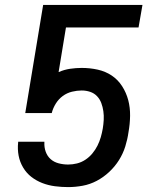

<svg xmlns="http://www.w3.org/2000/svg" viewBox="-20 -755 640 783"><path d="M258 8Q231 8 204 4.5Q177 1 152.5 -8.5Q128 -18 108 -33.5Q88 -49 74.5 -71.5Q61 -94 56 -120Q51 -146 54 -174V-177H161V-174Q160 -154 166.5 -136Q173 -118 186.5 -106Q200 -94 219 -89Q238 -84 258 -84Q276 -84 294 -88.5Q312 -93 328 -103.5Q344 -114 356.5 -129Q369 -144 377.5 -161Q386 -178 391 -195.5Q396 -213 399 -230Q402 -248 403 -266Q404 -284 401.5 -301.5Q399 -319 393 -335Q387 -351 375.5 -363Q364 -375 347.5 -380.5Q331 -386 313 -386Q294 -386 273.5 -381Q253 -376 236 -363.5Q219 -351 207.5 -332.5Q196 -314 191 -294H83L156 -735H561L545 -643H249L219 -461Q242 -471 266 -474.5Q290 -478 313 -478Q347 -478 378.5 -471Q410 -464 435.5 -447Q461 -430 478 -403.5Q495 -377 503 -346.5Q511 -316 510.5 -282.5Q510 -249 504 -216Q500 -187 491 -158Q482 -129 465.5 -102.5Q449 -76 425.5 -54Q402 -32 374.5 -17.5Q347 -3 317 2.5Q287 8 258 8Z"/></svg>

Font: Iosevka Curly SmBdExObl
Style: Regular
Weight: 600
Width: 7
Italic angle: -9°
Monospace: yes
Designer: Belleve Invis
Foundry: Belleve Invis
Version: Version 11.1.0; ttfautohint (v1.8.3)